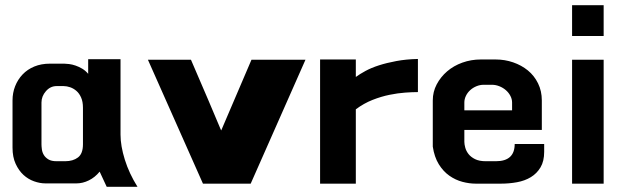

<svg xmlns="http://www.w3.org/2000/svg" viewBox="-20 -654 2403 736"><path d="M442 -138Q442 -95 458.5 -42Q475 11 507 62H389L362 4Q344 26 320.5 37.5Q297 49 273 49H154Q133 49 110.5 41Q88 33 70 16.5Q52 0 40 -26Q28 -52 28 -88V-269Q28 -298 38 -323.5Q48 -349 66.5 -368.5Q85 -388 111.5 -399Q138 -410 172 -410H226Q233 -410 245 -408.5Q257 -407 270 -402.5Q283 -398 295.5 -390.5Q308 -383 318 -371V-427H442ZM298 -241Q298 -264 291 -280Q284 -296 273 -305.5Q262 -315 249 -319.5Q236 -324 224 -324H197Q173 -324 156 -304.5Q139 -285 139 -261V-101Q139 -93 140.5 -81.5Q142 -70 148 -60Q154 -50 165.5 -43Q177 -36 197 -36H230Q260 -36 279 -50.5Q298 -65 298 -101Z M944 -425H1151L941 50H758L547 -425H712Q756 -323 779.5 -268Q803 -213 813.5 -187.5Q824 -162 826 -158Q828 -154 828 -154Z M1582 -428V-301Q1561 -301 1533 -299Q1505 -297 1473 -290.5Q1441 -284 1408 -271Q1375 -258 1344 -235V50H1207V-426H1344V-359Q1359 -370 1381 -382Q1403 -394 1432.5 -403.5Q1462 -413 1499.5 -420Q1537 -427 1582 -428Z M1880 -426Q1915 -426 1947 -415Q1979 -404 2003.5 -384Q2028 -364 2042.5 -334.5Q2057 -305 2057 -269V-156H1760V-110Q1760 -101 1763.5 -88Q1767 -75 1776 -63.5Q1785 -52 1801 -44Q1817 -36 1842 -36H1881Q1953 -36 1953 -102H2066V-72Q2066 -36 2052 -12.5Q2038 11 2015 25Q1992 39 1962 44.5Q1932 50 1900 50H1804Q1779 50 1752.5 43Q1726 36 1702.5 19.5Q1679 3 1662 -24.5Q1645 -52 1639 -92V-269Q1639 -302 1654 -330.5Q1669 -359 1694 -380.5Q1719 -402 1752.5 -414Q1786 -426 1823 -426ZM1760 -231H1943V-261Q1943 -274 1936.5 -286.5Q1930 -299 1919 -308.5Q1908 -318 1894 -323.5Q1880 -329 1866 -329H1834Q1820 -329 1806.5 -323.5Q1793 -318 1782.5 -308.5Q1772 -299 1766 -286.5Q1760 -274 1760 -261Z M2173 -516V-634H2294V-516ZM2173 50V-425H2294V50Z"/></svg>

Font: BM HANNA
Style: Regular
Weight: 400
Designer: BONGJIN KIM, JAEHYUN KEUM, MINJUNG KIM, JUHEE TAE
Foundry: WOOWA BROTHERS Corporation.
Version: Version 1.000